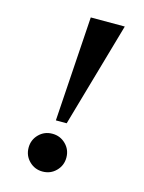

<svg xmlns="http://www.w3.org/2000/svg" viewBox="-104 -718 598 796"><g transform="rotate(15 194.5 -320.5)"><path d="M202.6 -205.1H156.2L185.5 -654.8H331.5ZM157.2 14.2Q123.5 14.2 99.9 -9.3Q76.2 -32.7 76.2 -66.9Q76.2 -100.6 99.6 -124.3Q123 -147.9 157.2 -147.9Q190.9 -147.9 214.6 -124.5Q238.3 -101.1 238.3 -66.9Q238.3 -33.2 214.8 -9.5Q191.4 14.2 157.2 14.2Z"/></g></svg>

Font: Liberation Serif
Style: Bold Italic
Weight: 700
Italic angle: -16.333°
Designer: Steve Matteson
Foundry: Ascender Corporation
Version: Version 2.1.5